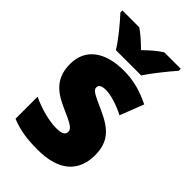

<svg xmlns="http://www.w3.org/2000/svg" viewBox="-233 -848 940 940"><g transform="rotate(45 236.5 -378.0)"><path d="M147 -606H322C350 -649 405 -717 436 -752V-766H322C292 -747 266 -724 234 -693C202 -724 178 -746 149 -766H32V-752C65 -717 122 -648 147 -606ZM439 -170C439 -263 393 -306 307 -345C223 -383 208 -390 208 -410C208 -426 223 -434 250 -434C285 -434 339 -417 385 -393L433 -516C370 -547 313 -563 246 -563C117 -563 36 -506 36 -400C36 -314 77 -266 160 -229C247 -191 265 -180 265 -158C265 -138 248 -129 210 -129C165 -129 96 -145 37 -174V-21C96 3 151 10 221 10C371 10 439 -60 439 -170Z"/></g></svg>

Font: Noto Sans Thai SemCond Blk
Style: Regular
Weight: 900
Width: 4
Designer: Monotype Design Team
Foundry: Monotype Imaging Inc.
Version: Version 2.002